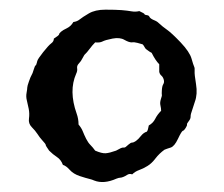

<svg xmlns="http://www.w3.org/2000/svg" viewBox="-20 -556 460 395"><path d="M266.6 -533.2Q277.3 -528.3 277.3 -526.9Q277.3 -525.4 281.7 -524.9Q286.1 -524.4 287.1 -522Q288.1 -519.5 291 -517.6Q293.9 -515.6 298.8 -513.7Q303.7 -511.7 308.6 -506.8Q313.5 -502 323.2 -495.1Q333 -488.3 351.6 -468.8Q370.1 -449.2 374 -435.5Q377.9 -421.9 379.4 -418.9Q380.9 -416 380.4 -409.7Q379.9 -403.3 383.3 -382.8Q386.7 -362.3 380.9 -346.7L373 -322.3Q372.1 -319.3 372.1 -315.4Q372.1 -311.5 368.2 -306.6Q364.3 -301.8 364.7 -299.8Q365.2 -297.9 361.8 -292.5Q358.4 -287.1 356.4 -287.1Q353.5 -286.1 346.2 -270.5Q338.9 -254.9 331.1 -252.4Q323.2 -250 318.4 -248Q307.6 -240.2 299.8 -230Q292 -219.7 283.2 -214.4Q274.4 -209 266.1 -206.1Q257.8 -203.1 252 -197.3Q246.1 -199.2 241.7 -196.3Q237.3 -193.4 233.4 -191.9Q229.5 -190.4 227.1 -190.4Q224.6 -190.4 219.7 -188.5Q193.4 -176.8 173.8 -184.6Q169.9 -186.5 163.6 -188Q157.2 -189.5 144 -193.8Q130.9 -198.2 123.5 -206.5Q116.2 -214.8 109.4 -216.8Q105.5 -227.5 97.2 -232.9Q88.9 -238.3 81.1 -246.1Q74.2 -255.9 74.2 -257.3Q74.2 -258.8 72.3 -261.2Q70.3 -263.7 65.9 -268.6Q61.5 -273.4 57.1 -280.3Q52.7 -287.1 45.4 -294.4Q38.1 -301.8 39.6 -312Q41 -322.3 39.1 -332Q37.1 -341.8 35.2 -349.6Q33.2 -357.4 34.7 -365.2Q36.1 -373 36.1 -376Q36.1 -378.9 39.6 -388.7Q43 -398.4 44.9 -401.4Q46.9 -404.3 49.3 -412.6Q51.8 -420.9 53.2 -421.4Q54.7 -421.9 54.7 -423.8Q55.7 -425.8 56.6 -430.2Q57.6 -434.6 68.8 -448.7Q80.1 -462.9 85.4 -466.8Q90.8 -470.7 90.8 -476.6Q101.6 -483.4 101.6 -485.4Q101.6 -487.3 105.5 -490.7Q109.4 -494.1 117.7 -498Q126 -502 130.9 -510.7Q138.7 -511.7 144 -516.1Q149.4 -520.5 162.6 -528.3Q175.8 -536.1 196.8 -536.1Q217.8 -536.1 230 -535.2Q242.2 -534.2 250.5 -532.7Q258.8 -531.2 266.6 -533.2ZM307.6 -408.2V-423.8Q299.8 -431.6 292 -447.3Q288.1 -449.2 285.6 -451.2Q283.2 -453.1 280.3 -455.1Q278.3 -457 276.9 -460Q275.4 -462.9 273.4 -464.8Q269.5 -465.8 262.7 -467.8Q255.9 -469.7 251 -468.8Q245.1 -468.8 235.8 -474.1Q226.6 -479.5 211.4 -476.6Q196.3 -473.6 190.9 -470.7Q185.5 -467.8 175.8 -468.8Q169.9 -462.9 164.1 -455.1Q158.2 -447.3 155.8 -445.3Q153.3 -443.4 149.9 -436.5Q146.5 -429.7 142.6 -425.8Q137.7 -420.9 138.7 -415.5Q139.6 -410.2 136.7 -404.3Q121.1 -369.1 137.7 -322.3Q141.6 -311.5 141.6 -299.8Q147.5 -293 150.4 -285.6Q153.3 -278.3 157.2 -270.5Q161.1 -262.7 166 -257.8Q170.9 -252.9 175.8 -246.1Q189.5 -240.2 197.3 -240.7Q205.1 -241.2 218.8 -246.1Q230.5 -252.9 233.4 -252.4Q236.3 -252 238.3 -253.4Q240.2 -254.9 244.6 -258.8Q249 -262.7 252 -262.7Q254.9 -262.7 259.8 -266.1Q264.6 -269.5 270 -276.4Q275.4 -283.2 282.2 -285.2Q284.2 -288.1 284.7 -291.5Q285.2 -294.9 286.1 -297.9Q294.9 -302.7 299.3 -311.5Q303.7 -320.3 311.5 -328.1Q311.5 -333 310.1 -338.9Q308.6 -344.7 311 -352.1Q313.5 -359.4 313 -360.8Q312.5 -362.3 313 -370.6Q313.5 -378.9 315.9 -382.8Q318.4 -386.7 316.9 -392.1Q315.4 -397.5 312 -400.4Q308.6 -403.3 307.6 -408.2Z"/></svg>

Font: Mountains of Christmas
Style: Bold
Weight: 700
Designer: Crystal Kluge
Foundry: Font Diner, Inc DBA Tart Workshop
Version: Version 1.002